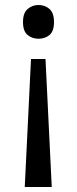

<svg xmlns="http://www.w3.org/2000/svg" viewBox="-20 -566 309 768"><path d="M104 -330H162L187 182H79ZM196 -478Q196 -441 178 -426Q160 -411 134 -411Q109 -411 90.5 -426Q72 -441 72 -478Q72 -514 90.5 -530Q109 -546 134 -546Q160 -546 178 -530Q196 -514 196 -478Z"/></svg>

Font: Noto Sans Gunjala Gondi
Style: Regular
Weight: 400
Designer: Ek Type
Foundry: Ek Type
Version: Version 1.004